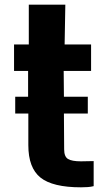

<svg xmlns="http://www.w3.org/2000/svg" viewBox="-20 -790 450 820"><path d="M45 -305V-377H100V-487H40V-600H103V-770H259L256 -600H369V-487H252L253 -377H355V-305H253L254 -152Q254 -121 270.5 -111Q287 -101 326 -101Q340 -101 352 -101.5Q364 -102 380 -102V5Q368 8 355 9Q342 10 326 10Q205 10 153 -31.5Q101 -73 101 -170V-305Z"/></svg>

Font: Big Shoulders Text Black
Style: Regular
Weight: 900
Designer: Patric King
Foundry: XO Type Co
Version: Version 1.000; ttfautohint (v1.8.2)